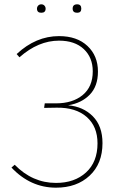

<svg xmlns="http://www.w3.org/2000/svg" viewBox="-20 -858 556 888"><path d="M191 -818Q191 -799 171 -799Q151 -799 151 -818Q151 -826 156.5 -832Q162 -838 171 -838Q180 -838 185.5 -832Q191 -826 191 -818ZM337 -838Q356 -838 356 -818Q356 -799 337 -799Q316 -799 316 -818Q316 -838 337 -838ZM239 10Q121 10 33 -83L48 -96Q130 -12 239 -12Q325 -12 378 -60.5Q431 -109 431 -195Q431 -273 381 -317Q331 -361 243 -360L184 -359L187 -380H239Q316 -380 362.5 -418.5Q409 -457 409 -528Q409 -592 367.5 -631Q326 -670 253 -670Q157 -670 70 -593L57 -608Q146 -691 253 -691Q336 -691 384.5 -645.5Q433 -600 433 -527Q433 -459 395 -420Q357 -381 295 -371Q365 -365 409.5 -320Q454 -275 454 -196Q454 -101 394.5 -45.5Q335 10 239 10Z"/></svg>

Font: FiraGO Thin
Style: Regular
Weight: 100
Designer: bBox Type
Foundry: bBox Type GmbH
Version: Version 1.001;PS 001.001;hotconv 1.0.88;makeotf.lib2.5.64775